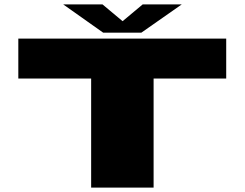

<svg xmlns="http://www.w3.org/2000/svg" viewBox="-20 -850 1109 870"><path d="M393 0H676V-494H1005V-675H63V-494H393ZM447.5 -702H620.5L803.5 -830H626.5L535.5 -754L444.5 -830H266.5Z"/></svg>

Font: Anybody ExtraExpanded Black
Style: Regular
Weight: 900
Width: 8
Version: Version 1.113;gftools[0.9.25]